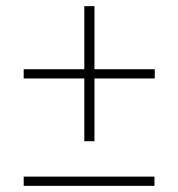

<svg xmlns="http://www.w3.org/2000/svg" viewBox="-20 -604 580 624"><path d="M254 -145V-349H57V-379H254V-584H287V-379H483V-349H287V-145ZM57 0V-30H482V0Z"/></svg>

Font: IBM Plex Sans Condensed ExtraLight
Style: Regular
Weight: 200
Width: 3
Designer: Mike Abbink, Paul van der Laan, Pieter van Rosmalen
Foundry: Bold Monday
Version: Version 1.3